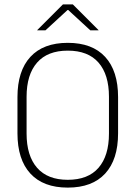

<svg xmlns="http://www.w3.org/2000/svg" viewBox="-20 -844 617 874"><path d="M288.5 10Q177 10 118.2 -54Q59.5 -118 59.5 -237V-402Q59.5 -521 118.2 -585Q177 -649 288.5 -649Q400 -649 458.8 -585Q517.5 -521 517.5 -402V-237Q517.5 -118 458.8 -54Q400 10 288.5 10ZM288.5 -25.5Q381 -25.5 428.5 -80.2Q476 -135 476 -236V-403.5Q476 -504.5 428.5 -559Q381 -613.5 288.5 -613.5Q196.5 -613.5 148.8 -559Q101 -504.5 101 -403.5V-236Q101 -135 148.8 -80.2Q196.5 -25.5 288.5 -25.5ZM266.5 -824H311.5L428.5 -707V-706H391L290.5 -798.5H287.5L187 -706H149.5V-707Z"/></svg>

Font: Anek Gujarati Medium ExtraLight
Style: Regular
Weight: 250
Version: Version 1.003